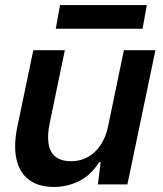

<svg xmlns="http://www.w3.org/2000/svg" viewBox="-20 -731 648 761"><path d="M194 10Q134 10 96 -17.5Q58 -45 45.5 -99Q33 -153 49 -230L112 -532H237L177 -243Q167 -195 172.5 -161Q178 -127 200.5 -109.5Q223 -92 262 -92Q298 -92 328 -108.5Q358 -125 378.5 -156Q399 -187 408 -228L471 -532H596L485 0H368L379 -88H373Q340 -36 293 -13Q246 10 194 10ZM201 -617 218 -711H562L545 -617Z"/></svg>

Font: Mona Sans ExtraLight SemiBold
Style: Italic
Weight: 600
Italic angle: -11.6951°
Version: Version 2.000